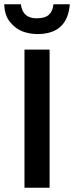

<svg xmlns="http://www.w3.org/2000/svg" viewBox="-22 -882 348 902"><path d="M-2 -862H76Q84 -796 150 -796Q190 -796 208 -813Q226 -830 229 -862H306Q295 -722 154 -722Q118 -722 85 -734Q52 -746 25.5 -778Q-1 -810 -2 -862ZM93 0V-649H211V0Z"/></svg>

Font: Karmilla
Style: Bold
Weight: 700
Designer: Jonathan Pinhorn
Version: Version 1.000